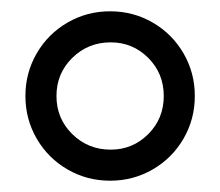

<svg xmlns="http://www.w3.org/2000/svg" viewBox="-20 -706 390 340"><path d="M25 -536Q25 -577 45 -611.5Q65 -646 99.5 -666Q134 -686 175 -686Q216 -686 250.5 -666Q285 -646 305 -611.5Q325 -577 325 -536Q325 -495 305 -460.5Q285 -426 250.5 -406Q216 -386 175 -386Q134 -386 99.5 -406Q65 -426 45 -460.5Q25 -495 25 -536ZM270 -536Q270 -576 242.5 -603.5Q215 -631 176 -631Q136 -631 108 -603.5Q80 -576 80 -536Q80 -496 108 -468.5Q136 -441 176 -441Q215 -441 242.5 -468.5Q270 -496 270 -536Z"/></svg>

Font: Violet Sans
Style: Regular
Weight: 400
Designer: Calvin Waterman
Foundry: Violet Office
Version: Version 1.013